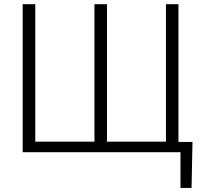

<svg xmlns="http://www.w3.org/2000/svg" viewBox="-20 -731 982 922"><path d="M149.4 -710.9V-50.8H433.6V-710.9H493.7V-50.8H776.9V-710.9H836.9V-49.3H904.3L899.9 171.4H846.7V0H88.9V-710.9Z"/></svg>

Font: Roboto-Light
Style: Regular
Weight: 300
Designer: Google
Version: Version 2.137; 2017